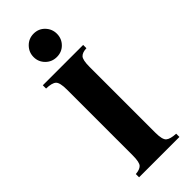

<svg xmlns="http://www.w3.org/2000/svg" viewBox="-281 -919 959 959"><g transform="rotate(-45 198.0 -440.0)"><path d="M63 0V-23Q92 -25 105 -38Q118 -51 118 -100V-565Q118 -614 103.5 -627.5Q89 -641 48 -642V-665H333V-642Q304 -641 291 -627.5Q278 -614 278 -565V-100Q278 -51 293 -38Q308 -25 348 -23V0ZM198 -715Q163 -715 139 -739Q115 -763 115 -797Q115 -831 139 -855.5Q163 -880 198 -880Q233 -880 256.5 -855.5Q280 -831 280 -797Q280 -763 256.5 -739Q233 -715 198 -715Z"/></g></svg>

Font: Bona Nova
Style: Bold
Weight: 700
Designer: Mateusz Machalski
Foundry: Capitalics
Version: Version 4.001; ttfautohint (v1.8.3)